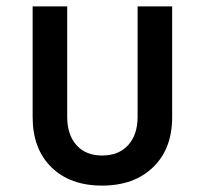

<svg xmlns="http://www.w3.org/2000/svg" viewBox="-20 -570 640 600"><path d="M299 10Q199 10 140.5 -47.5Q82 -105 82 -204V-550H190V-205Q190 -149 219 -116.5Q248 -84 299 -84Q351 -84 380.5 -116.5Q410 -149 410 -205V-550H518V-204Q518 -105 458.5 -47.5Q399 10 299 10Z"/></svg>

Font: JetBrains Mono NL SemiBold
Style: Regular
Weight: 600
Designer: Philipp Nurullin, Konstantin Bulenkov
Foundry: JetBrains
Version: Version 2.304; ttfautohint (v1.8.4.7-5d5b)